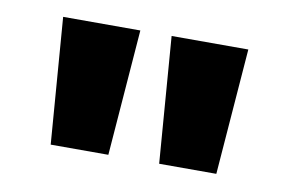

<svg xmlns="http://www.w3.org/2000/svg" viewBox="-42 -779 584 387"><g transform="rotate(10 250.0 -585.0)"><path d="M218 -714 198 -456H80L60 -714ZM439 -714 419 -456H302L282 -714Z"/></g></svg>

Font: Noto Sans Lao Looped ExtraBold
Style: Regular
Weight: 800
Designer: Mark Frömberg, Ben Mitchell
Foundry: The Fontpad Ltd
Version: Version 1.002; ttfautohint (v1.8.4.7-5d5b)